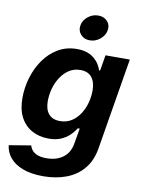

<svg xmlns="http://www.w3.org/2000/svg" viewBox="-103 -832 832 1117"><g transform="rotate(10 313.0 -273.5)"><path d="M231 214.8Q159.7 214.8 110.4 196Q61 177.2 34.2 144.8Q7.3 112.3 2.9 71.8L132.3 50.3Q136.2 65.9 147.2 79.1Q158.2 92.3 178.7 100.3Q199.2 108.4 231.9 108.4Q290.5 108.4 329.1 79.8Q367.7 51.3 377 -2.9L393.1 -95.2L381.3 -94.2Q366.7 -70.8 345.5 -50.8Q324.2 -30.8 294.7 -18.6Q265.1 -6.3 224.1 -6.3Q168.9 -6.3 125.7 -29.8Q82.5 -53.2 58.1 -99.1Q33.7 -145 33.7 -212.4Q33.7 -273.9 51.5 -333.7Q69.3 -393.6 103.5 -442.1Q137.7 -490.7 186.8 -519.5Q235.8 -548.3 298.3 -548.3Q333 -548.3 358.2 -539.3Q383.3 -530.3 400.9 -515.1Q418.5 -500 429.2 -482.4Q439.9 -464.8 445.3 -447.8L451.2 -448.7L466.8 -541H610.4L521 -2.4Q508.8 72.8 468.5 120.8Q428.2 168.9 366.9 191.9Q305.7 214.8 231 214.8ZM271.5 -118.2Q310.5 -118.2 339.8 -137Q369.1 -155.8 388.9 -186.3Q408.7 -216.8 418.5 -253.4Q428.2 -290 428.2 -326.2Q428.2 -375.5 405.8 -403.6Q383.3 -431.6 338.9 -431.6Q300.8 -431.6 271.5 -412.4Q242.2 -393.1 222.2 -361.8Q202.1 -330.6 192.1 -293.5Q182.1 -256.3 182.1 -220.2Q182.1 -171.9 204.6 -145Q227.1 -118.2 271.5 -118.2ZM360.8 -610.8Q327.1 -610.8 307.4 -633.1Q287.6 -655.3 292.5 -686.5Q297.9 -718.3 325.2 -740Q352.5 -761.7 385.7 -761.7Q419.4 -761.7 439.5 -740Q459.5 -718.3 454.1 -686.5Q448.7 -655.3 421.6 -633.1Q394.5 -610.8 360.8 -610.8Z"/></g></svg>

Font: Inter 17pt
Style: Bold Italic
Weight: 700
Italic angle: -9.3988°
Version: Version 4.001;git-66647c0bb